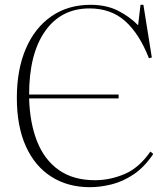

<svg xmlns="http://www.w3.org/2000/svg" viewBox="-20 -764 699 798"><path d="M354 14Q262 14 193.5 -29.5Q125 -73 87.5 -156Q50 -239 50 -357Q50 -475 87.5 -562Q125 -649 194 -696.5Q263 -744 356 -744Q423 -744 471.5 -719Q520 -694 554 -659L564 -744H576L611 -525L599 -522Q559 -624 500 -676.5Q441 -729 352 -729Q234 -729 167.5 -634.5Q101 -540 101 -371H473V-355H101Q104 -252 134.5 -175.5Q165 -99 225 -57Q285 -15 375 -15Q437 -15 497.5 -40.5Q558 -66 605 -134L617 -124Q580 -69 535 -39Q490 -9 443 2.5Q396 14 354 14Z"/></svg>

Font: Literata 72pt ExtraLight
Style: Regular
Weight: 200
Designer: Latin by Veronika Burian and Jose Scaglione. Greek by Irene Vlachou. Cyrillic by Vera Evstafieva.
Foundry: TypeTogether
Version: Version 3.002